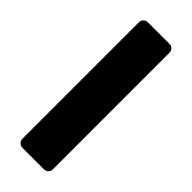

<svg xmlns="http://www.w3.org/2000/svg" viewBox="-232 -599 752 752"><g transform="rotate(45 144.0 -223.5)"><path d="M59 99V-546Q59 -557 66.5 -564Q74 -571 84 -571H203Q214 -571 221 -564Q228 -557 228 -546V99Q228 110 221 117Q214 124 203 124H84Q74 124 66.5 117Q59 110 59 99Z"/></g></svg>

Font: Rubik
Style: Regular
Weight: 700
Designer: Hubert & Fischer
Foundry: Hubert & Fischer
Version: Version 1.100